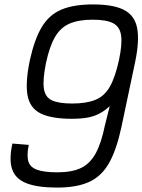

<svg xmlns="http://www.w3.org/2000/svg" viewBox="-20 -834 644 868"><path d="M238 14Q150 14 100 -5.5Q50 -25 35 -68.5Q20 -112 36 -185L110 -179Q100 -130 108.5 -103.5Q117 -77 149 -66Q181 -55 240 -55Q305 -55 346 -74.5Q387 -94 412.5 -140.5Q438 -187 454 -266L476 -354Q452 -332 427.5 -319.5Q403 -307 373.5 -302Q344 -297 304 -297Q213 -297 164 -321Q115 -345 104.5 -403Q94 -461 115 -562Q136 -657 169 -712Q202 -767 257.5 -790.5Q313 -814 401 -814Q493 -814 541 -789Q589 -764 600 -707Q611 -650 591 -554L529 -260Q507 -157 473 -97Q439 -37 383 -11.5Q327 14 238 14ZM306 -366Q370 -366 411 -382.5Q452 -399 476.5 -442Q501 -485 518 -563Q533 -634 527.5 -673.5Q522 -713 491.5 -729Q461 -745 399 -745Q335 -745 294 -727Q253 -709 228.5 -666.5Q204 -624 188 -550Q173 -476 178 -436Q183 -396 213.5 -381Q244 -366 306 -366Z"/></svg>

Font: Victor Mono
Style: Italic
Weight: 400
Italic angle: -12°
Monospace: yes
Designer: Rune Bjørnerås
Version: Version 1.561;gftools[0.9.30]